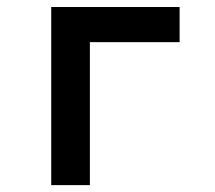

<svg xmlns="http://www.w3.org/2000/svg" viewBox="-20 -538 626 558"><path d="M128.9 0V-517.6H241.2V0ZM159.2 -415.5V-517.6H502V-415.5Z"/></svg>

Font: Cascadia Code Medium
Style: Regular
Weight: 500
Monospace: yes
Designer: Aaron Bell
Foundry: Saja Typeworks
Version: Version 2407.024